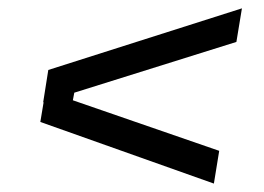

<svg xmlns="http://www.w3.org/2000/svg" viewBox="-20 -558 630 458"><path d="M76.2 -267.1 84 -314H83L95.2 -391.1L557.1 -538.1L543.9 -458L157.2 -336.9L153.8 -318.8L502.9 -198.2L490.2 -120.1Z"/></svg>

Font: Sora Italic
Style: Regular
Weight: 400
Designer: Jonathan Barnbrook, Julián Moncada
Foundry: Barnbrook Fonts
Version: Version 2.000